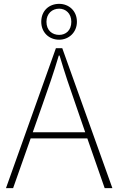

<svg xmlns="http://www.w3.org/2000/svg" viewBox="-20 -976 614 996"><path d="M287 -770C337 -770 379 -808 379 -863C379 -920 337 -956 287 -956C234 -956 194 -920 194 -863C194 -808 234 -770 287 -770ZM287 -795C251 -795 221 -818 221 -863C221 -906 251 -931 287 -931C321 -931 350 -906 350 -863C350 -818 321 -795 287 -795ZM11 0H48L139 -258H433L523 0H563L303 -726H270ZM150 -290 201 -435C232 -523 258 -597 285 -688H289C316 -597 341 -523 372 -435L422 -290Z"/></svg>

Font: Noto Sans CJK HK Thin
Style: Regular
Weight: 100
Designer: Ryoko NISHIZUKA 西塚涼子 (kana, bopomofo & ideographs); Paul D. Hunt (Latin, Greek & Cyrillic); Sandoll Communications 산돌커뮤니
Foundry: Adobe
Version: Version 2.004;hotconv 1.0.118;makeotfexe 2.5.65603